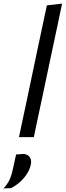

<svg xmlns="http://www.w3.org/2000/svg" viewBox="-72 -762 366 1067"><path d="M33.5 0Q45 -55 56 -106.5Q67 -158 80 -219L137.5 -493Q151 -555.5 163.5 -615Q176 -674.5 188.5 -732L273 -742Q260.5 -681.5 247.5 -620.5Q234.5 -559.5 220.5 -494L162.5 -219Q149 -156.5 138.2 -105.8Q127.5 -55 116 0ZM-52.5 285Q-26.5 257 -15.8 229.8Q-5 202.5 3 162.5L10 129.5Q13.5 113 17.5 96.5L59 93.5Q83 95.5 94 112.5Q101 123.5 101 138Q101 144.5 99.5 152Q91.5 190.5 61.8 226Q32 261.5 -10.5 283.5Z"/></svg>

Font: Heraclito
Style: Italic
Weight: 400
Italic angle: -12°
Designer: Kostas Bartsokas (font) & Cristiano Sobral (main changes)
Foundry: Kostas Bartsokas (font) & Cristiano Sobral (main changes)
Version: Version 1.00;July 8, 2020;FontCreator 13.0.0.2655 64-bit